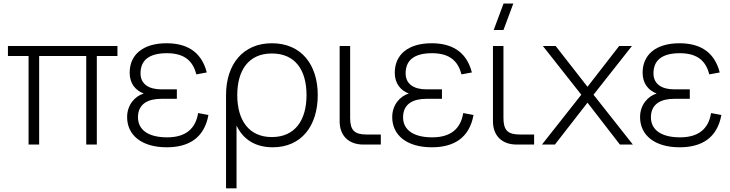

<svg xmlns="http://www.w3.org/2000/svg" viewBox="-20 -792 3999 1052"><path d="M194.5 0V-485H452.5V0H510.5V-485H623.5V-540H23.5V-485H136.5V0Z M893.5 15C1012 15 1099 -34.5 1122 -162L1065.5 -172.5C1052 -87 997.5 -39.5 896 -39.5C791 -39.5 736 -81.5 736 -149.5C736 -223.5 792 -250.5 863 -250.5H949V-302.5H863C794.5 -302.5 750 -332 750 -390C750 -458.5 792.5 -500.5 894.5 -500.5C995.5 -500.5 1038 -453.5 1056 -384.5L1113 -395C1082 -517 993 -555 892.5 -555C763.5 -555 690.5 -492.5 690.5 -393.5C690.5 -335 721.5 -297 767.5 -279.5C718.5 -265 676.5 -216.5 676.5 -150.5C676.5 -52 755.5 15 893.5 15Z M1276 240V-104C1311.5 -30 1376.5 15 1474.5 15C1630 15 1721 -100.5 1721 -271C1721 -438 1631 -555 1469.5 -555C1312 -555 1218.5 -440.5 1218.5 -271V240ZM1469.5 -41C1344.5 -41 1280 -132 1280 -271C1280 -405 1340.5 -499 1469.5 -499C1596.5 -499 1659.5 -409.5 1659.5 -271C1659.5 -134.5 1597.5 -41 1469.5 -41Z M2066.5 -55H1988C1921.5 -55 1898.5 -79 1898.5 -146V-540H1841V-127C1841 -48.5 1890.5 0 1970.5 0H2066.5Z M2346 15C2464.5 15 2551.5 -34.5 2574.5 -162L2518 -172.5C2504.5 -87 2450 -39.5 2348.5 -39.5C2243.5 -39.5 2188.5 -81.5 2188.5 -149.5C2188.5 -223.5 2244.5 -250.5 2315.5 -250.5H2401.5V-302.5H2315.5C2247 -302.5 2202.5 -332 2202.5 -390C2202.5 -458.5 2245 -500.5 2347 -500.5C2448 -500.5 2490.5 -453.5 2508.5 -384.5L2565.5 -395C2534.5 -517 2445.5 -555 2345 -555C2216 -555 2143 -492.5 2143 -393.5C2143 -335 2174 -297 2220 -279.5C2171 -265 2129 -216.5 2129 -150.5C2129 -52 2208 15 2346 15Z M2738.5 -627.5 2792.5 -772.5H2739L2685 -627.5ZM2906.5 -55H2828C2761.5 -55 2738.5 -79 2738.5 -146V-540H2681V-127C2681 -48.5 2730.5 0 2810.5 0H2906.5Z M3020.5 0 3199 -229.5 3376.5 0H3447.5L3232 -273L3442.5 -540H3372.5L3199 -316.5L3024.5 -540H2954.5L3165 -273L2949.5 0Z M3704 15C3822.5 15 3909.5 -34.5 3932.5 -162L3876 -172.5C3862.5 -87 3808 -39.5 3706.5 -39.5C3601.5 -39.5 3546.5 -81.5 3546.5 -149.5C3546.5 -223.5 3602.5 -250.5 3673.5 -250.5H3759.5V-302.5H3673.5C3605 -302.5 3560.5 -332 3560.5 -390C3560.5 -458.5 3603 -500.5 3705 -500.5C3806 -500.5 3848.5 -453.5 3866.5 -384.5L3923.5 -395C3892.5 -517 3803.5 -555 3703 -555C3574 -555 3501 -492.5 3501 -393.5C3501 -335 3532 -297 3578 -279.5C3529 -265 3487 -216.5 3487 -150.5C3487 -52 3566 15 3704 15Z"/></svg>

Font: Vela Sans Light
Style: Regular
Weight: 300
Designer: Principal design: Mikhail Sharanda - project Manrope.
Design modification: Ravid Balaliev
Foundry: Mikhail Sharanda
Version: Version 1.001